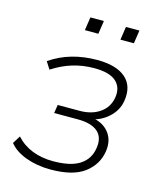

<svg xmlns="http://www.w3.org/2000/svg" viewBox="-105 -756 699 840"><g transform="rotate(15 244.5 -336.0)"><path d="M203 8Q142 8 91.5 -10.5Q41 -29 15 -62L37 -97Q68 -63 110.5 -46.5Q153 -30 204 -30Q285 -30 326 -57.5Q367 -85 374 -135Q382 -184 353 -209.5Q324 -235 262 -235H155L161 -273H260Q315 -273 352 -299Q389 -325 396 -371Q403 -417 373 -443.5Q343 -470 275 -470Q223 -470 177 -456Q131 -442 86 -413L65 -446Q112 -478 165 -493Q218 -508 278 -508Q365 -508 407 -471Q449 -434 438 -366Q431 -320 392.5 -286.5Q354 -253 300 -248L302 -259Q361 -258 393.5 -222Q426 -186 417 -130Q407 -69 355.5 -30.5Q304 8 203 8ZM352 -620 361 -680H422L413 -620ZM191 -620 200 -680H261L252 -620Z"/></g></svg>

Font: Mulish ExtraLight
Style: Italic
Weight: 200
Italic angle: -9°
Designer: Vernon Adams
Foundry: Vernon Adams
Version: Version 3.603